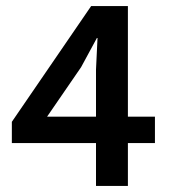

<svg xmlns="http://www.w3.org/2000/svg" viewBox="-20 -612 558 632"><path d="M280 -592H401V-228H490V-141H401V0H296V-141H19V-211ZM247 -391 135 -228H296V-383L301 -487H299Z"/></svg>

Font: Mukta Mahee SemiBold
Style: Regular
Weight: 600
Designer: Shuchita Grover, Noopur Datye, Girish Dalvi, Yashodeep Gholap
Foundry: Ek Type
Version: Version 2.538;PS 1.000;hotconv 16.6.51;makeotf.lib2.5.65220;